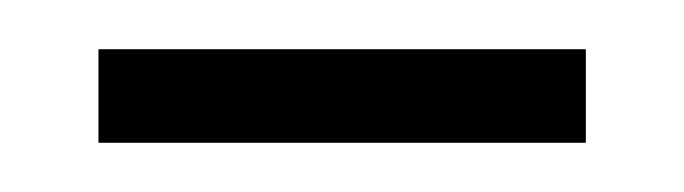

<svg xmlns="http://www.w3.org/2000/svg" viewBox="-20 -312 278 78"><path d="M20 -254V-292H218V-254Z"/></svg>

Font: Noto Serif Bengali ExtraCondensed ExtraLight
Style: Regular
Weight: 200
Width: 2
Designer: Juan Bruce, Universal Thirst, Indian Type Foundry and the Monotype Design Team.
Foundry: Monotype Imaging Inc.
Version: Version 2.003; ttfautohint (v1.8.4.7-5d5b)